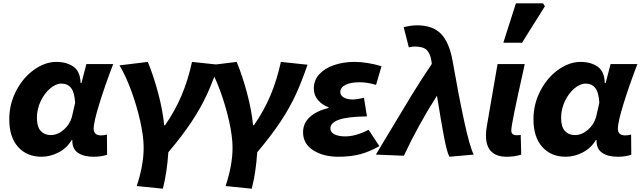

<svg xmlns="http://www.w3.org/2000/svg" viewBox="-20 -934 3871 1160"><path d="M36 -213Q36 -305 77.5 -385Q119 -465 185.5 -512.5Q252 -560 321 -560Q382 -560 423.5 -531.5Q465 -503 467 -432H472L502 -547H664Q618 -428 582 -313Q546 -198 546 -157Q546 -116 590 -116Q601 -116 610 -117.5Q619 -119 626 -121L627 1Q592 13 545 13Q486 13 451.5 -10.5Q417 -34 417 -83V-88H413Q384 -39 333.5 -13Q283 13 231 13Q142 13 89 -46.5Q36 -106 36 -213ZM414 -226 434 -313Q430 -377 409 -403Q388 -429 351 -429Q318 -429 283 -399.5Q248 -370 225.5 -322Q203 -274 203 -222Q203 -168 226 -143Q249 -118 286 -118Q328 -118 364.5 -149.5Q401 -181 414 -226Z M848 -42Q848 -108 827.5 -200.5Q807 -293 773.5 -384.5Q740 -476 702 -539L873 -560Q908 -475 935.5 -372Q963 -269 972 -177H977Q1038 -265 1077 -357.5Q1116 -450 1140 -560L1301 -543Q1266 -441 1230 -362.5Q1194 -284 1138.5 -200Q1083 -116 997 -14Q989 109 964 206L806 190Q848 64 848 -42Z M1385 -42Q1385 -108 1364.5 -200.5Q1344 -293 1310.5 -384.5Q1277 -476 1239 -539L1410 -560Q1445 -475 1472.5 -372Q1500 -269 1509 -177H1514Q1575 -265 1614 -357.5Q1653 -450 1677 -560L1838 -543Q1803 -441 1767 -362.5Q1731 -284 1675.5 -200Q1620 -116 1534 -14Q1526 109 1501 206L1343 190Q1385 64 1385 -42Z M1811 -135Q1811 -190 1852 -227Q1893 -264 1965 -282V-286Q1928 -299 1902 -328.5Q1876 -358 1876 -399Q1876 -450 1909.5 -486Q1943 -522 1999 -541Q2055 -560 2121 -560Q2197 -560 2285 -534L2252 -421Q2200 -437 2153 -437Q2097 -437 2066.5 -421Q2036 -405 2036 -378Q2036 -357 2057 -345Q2078 -333 2110 -333Q2137 -333 2179 -343L2197 -231Q2078 -229 2027 -210.5Q1976 -192 1976 -158Q1976 -135 2000.5 -122.5Q2025 -110 2066 -110Q2130 -110 2207 -150L2272 -51Q2212 -17 2155 -2Q2098 13 2024 13Q1934 13 1872.5 -26Q1811 -65 1811 -135Z M2620 -356Q2507 -179 2420 7L2251 0L2326 -125Q2407 -261 2466.5 -358Q2526 -455 2589 -548L2586 -568Q2579 -612 2557.5 -632.5Q2536 -653 2484 -653Q2476 -653 2468.5 -651.5Q2461 -650 2450 -648L2419 -770Q2465 -781 2500 -781Q2595 -781 2645 -729Q2695 -677 2715 -563Q2750 -361 2784 -204Q2818 -47 2842 0L2695 13Q2680 -16 2663 -104.5Q2646 -193 2620 -356Z M2916 -116Q2916 -141 2921 -170L2986 -547H3150Q3148 -535 3145 -522Q3106 -348 3087.5 -257Q3069 -166 3069 -146Q3069 -131 3077.5 -124Q3086 -117 3099 -117Q3116 -117 3126 -119L3129 0Q3090 13 3042 13Q2916 13 2916 -116ZM3097 -914H3261L3272 -896L3134 -676H3021Z M3203 -213Q3203 -305 3244.5 -385Q3286 -465 3352.5 -512.5Q3419 -560 3488 -560Q3549 -560 3590.5 -531.5Q3632 -503 3634 -432H3639L3669 -547H3831Q3785 -428 3749 -313Q3713 -198 3713 -157Q3713 -116 3757 -116Q3768 -116 3777 -117.5Q3786 -119 3793 -121L3794 1Q3759 13 3712 13Q3653 13 3618.5 -10.5Q3584 -34 3584 -83V-88H3580Q3551 -39 3500.5 -13Q3450 13 3398 13Q3309 13 3256 -46.5Q3203 -106 3203 -213ZM3581 -226 3601 -313Q3597 -377 3576 -403Q3555 -429 3518 -429Q3485 -429 3450 -399.5Q3415 -370 3392.5 -322Q3370 -274 3370 -222Q3370 -168 3393 -143Q3416 -118 3453 -118Q3495 -118 3531.5 -149.5Q3568 -181 3581 -226Z"/></svg>

Font: Nebula Sans Bold
Style: Regular
Weight: 700
Italic angle: -9°
Designer: Paul D. Hunt for Adobe (as Source Sans)
Foundry: Nebula Entertainment & Broadcasting LLC
Version: Version 1.010